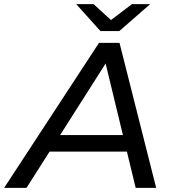

<svg xmlns="http://www.w3.org/2000/svg" viewBox="-74 -907 826 927"><path d="M-54 0 404 -700H503L680 0H581L425 -646H465L54 0ZM116 -175 160 -255H553L567 -175ZM411 -757 294 -887H378L498 -777H418L563 -887H651L502 -757Z"/></svg>

Font: Montserrat Thin Medium
Style: Italic
Weight: 500
Italic angle: -11.3°
Version: Version 9.000